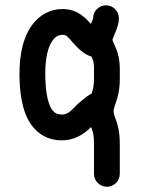

<svg xmlns="http://www.w3.org/2000/svg" viewBox="-20 -526 537 727"><path d="M430.2 -457C430.2 -483.9 408.2 -505.9 381.3 -505.9C354.5 -505.9 332.5 -483.9 332.5 -457C332.5 -454.6 330.1 -449.2 324.2 -435.5C297.4 -465.8 267.1 -492.2 215.8 -491.7C172.9 -491.7 129.9 -471.7 99.6 -428.7C70.8 -388.7 53.2 -326.7 53.7 -242.2C54.2 -186 60.5 -105.5 99.6 -51.8C124.5 -18.6 161.1 5.4 213.4 5.4C261.7 5.4 296.9 -16.6 324.7 -44.9L326.7 -40C332.5 -24.9 335.9 -13.7 335.9 19.5V132.3C335.9 159.2 357.9 181.2 384.8 181.2C411.6 181.2 433.6 159.2 433.6 132.3V19.5C433.6 -29.8 425.3 -55.2 418.5 -73.2C412.6 -90.3 410.2 -96.2 410.2 -105.5C410.2 -113.8 413.1 -120.6 418.9 -138.7C425.8 -157.7 433.6 -184.6 433.6 -227.1V-264.2C433.6 -299.3 427.7 -320.8 421.4 -337.4C410.2 -365.7 405.8 -370.6 405.8 -376C405.8 -375 407.7 -381.8 413.6 -396C422.9 -417.5 430.2 -437 430.2 -457ZM151.4 -243.2C150.9 -308.6 162.6 -349.6 178.7 -372.1C190.4 -388.7 202.6 -394 216.8 -394C230.5 -394.5 236.3 -388.2 255.9 -364.7C276.4 -341.8 296.9 -320.8 326.7 -311.5L330.6 -302.2C334 -293.5 335.9 -284.7 335.9 -264.2V-227.1C335.9 -200.2 332 -186.5 326.7 -171.9C300.8 -157.2 272.9 -131.3 256.8 -114.7C242.7 -100.1 231 -92.3 213.4 -92.3C197.3 -92.3 187 -97.7 177.7 -109.4C157.2 -138.7 151.9 -194.3 151.4 -243.2Z"/></svg>

Font: Velvelyne Book
Style: Bold
Weight: 700
Designer: Manon Van der Borght et Mariel Nils
Foundry: Velvetyne
Version: Version 1.070;Glyphs 3.3.1 (3343)